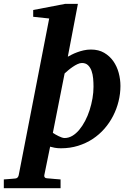

<svg xmlns="http://www.w3.org/2000/svg" viewBox="-116 -757 677 996"><path d="M369.1 -307.1Q369.1 -328.1 367.2 -349.9Q365.2 -371.6 358.9 -389.4Q352.5 -407.2 340.6 -418.7Q328.6 -430.2 309.1 -430.2Q298.3 -430.2 285.9 -424.3Q273.4 -418.5 261 -409.9Q248.5 -401.4 237.5 -392.1Q226.6 -382.8 219.2 -376L158.2 -67.9Q164.1 -64 171.9 -59.3Q179.7 -54.7 188 -50.8Q196.3 -46.9 204.3 -43.9Q212.4 -41 219.2 -41Q240.2 -41 259.5 -52.5Q278.8 -64 295.4 -84Q312 -104 325.7 -130.1Q339.4 -156.2 348.9 -186Q358.4 -215.8 363.8 -246.8Q369.1 -277.8 369.1 -307.1ZM508.8 -311Q508.8 -271 499 -231.4Q489.3 -191.9 470.9 -156Q452.6 -120.1 425.8 -89.4Q398.9 -58.6 364.7 -36.1Q330.6 -13.7 289.1 -0.7Q247.6 12.2 200.2 12.2Q181.6 12.2 167.7 9.5Q153.8 6.8 144 3.9L113.8 151.9Q112.3 158.7 116.5 163.3Q120.6 168 128.9 168Q135.7 168.5 146 169.4Q154.8 170.4 167.7 171.4Q180.7 172.4 198.2 173.8V219.2H-96.2V173.8Q-88.4 172.9 -77.9 172.4Q-67.4 171.9 -58.1 170.9Q-47.4 169.9 -36.1 168.9Q-28.3 168 -24.4 163.3Q-20.5 158.7 -19 151.9L139.2 -661.1L56.2 -669.9V-705.1L221.2 -736.8H288.1L235.8 -462.9Q243.7 -467.3 256.1 -473.6Q268.6 -480 284.2 -485.8Q299.8 -491.7 317.9 -495.8Q335.9 -500 356 -500Q395.5 -500 424.3 -483.2Q453.1 -466.3 471.9 -439.5Q490.7 -412.6 499.8 -378.9Q508.8 -345.2 508.8 -311Z"/></svg>

Font: Charis SIL Afr
Style: Bold Italic
Weight: 700
Italic angle: -11°
Foundry: SIL International
Version: Version 5.000